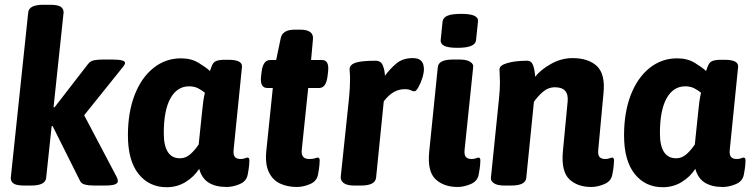

<svg xmlns="http://www.w3.org/2000/svg" viewBox="-20 -774 3151 803"><path d="M82 2Q50 2 37.5 -6Q25 -14 25 -30L98 -722Q101 -754 161 -754H189Q221 -754 233.5 -746Q246 -738 246 -722L204 -326L208 -325L348 -506Q358 -519 373.5 -522Q389 -525 411 -525H448Q503 -525 503 -511Q503 -504 491 -490L332 -292L468 -34Q473 -24 473 -16Q473 -8 461 -3Q449 2 415 2H373Q351 2 335.5 -2Q320 -6 315 -17L200 -247L196 -246L173 -30Q170 2 110 2Z M677 9Q604 9 559.5 -46.5Q515 -102 515 -208Q515 -304 543 -376.5Q571 -449 621.5 -489.5Q672 -530 737 -530Q780 -530 811 -511Q842 -492 858 -477Q864 -495 869 -505Q874 -515 886 -519.5Q898 -524 923 -524H935Q995 -524 992 -494L957 -147Q955 -126 962.5 -117.5Q970 -109 986 -109Q997 -109 1004.5 -112Q1012 -115 1015 -115Q1023 -115 1023 -103Q1023 -99 1022 -84.5Q1021 -70 1016 -44Q1011 -16 982.5 -4Q954 8 928 8Q882 8 853 -10Q824 -28 813 -68Q792 -35 756.5 -13Q721 9 677 9ZM733 -112Q757 -112 776.5 -129.5Q796 -147 811 -170L825 -305Q828 -336 830.5 -353Q833 -370 837 -386Q824 -397 808 -405Q792 -413 771 -413Q721 -413 693 -363Q665 -313 665 -217Q665 -112 733 -112Z M1222 8Q1182 8 1151 -6.5Q1120 -21 1104 -55Q1088 -89 1094 -145L1121 -406H1098Q1066 -406 1072 -456L1074 -473Q1080 -523 1110 -523H1135L1154 -614Q1161 -650 1213 -650H1235Q1292 -650 1289 -611L1281 -523H1327Q1358 -523 1352 -473L1350 -456Q1344 -406 1315 -406H1269L1242 -147Q1238 -109 1273 -109Q1289 -109 1297.5 -112Q1306 -115 1309 -115Q1317 -115 1317 -103Q1317 -99 1316 -84.5Q1315 -70 1310 -44Q1305 -16 1276.5 -4Q1248 8 1222 8Z M1462 2Q1432 2 1418 -8Q1404 -18 1405 -34L1439 -357Q1442 -387 1443 -408Q1444 -429 1444 -442Q1444 -460 1443 -469.5Q1442 -479 1442 -486Q1444 -505 1469.5 -512.5Q1495 -520 1551 -520Q1573 -520 1581 -500.5Q1589 -481 1590 -457Q1609 -484 1636.5 -507.5Q1664 -531 1706 -531Q1728 -531 1738 -522.5Q1748 -514 1750.5 -503.5Q1753 -493 1753 -485Q1753 -469 1746 -447Q1739 -425 1729.5 -408.5Q1720 -392 1713 -392Q1706 -392 1698 -396.5Q1690 -401 1672 -401Q1623 -401 1585 -350L1553 -32Q1550 2 1490 2Z M1894 -574Q1855 -574 1838.5 -582Q1822 -590 1823 -606L1831 -684Q1833 -700 1851 -708Q1869 -716 1909 -716Q1947 -716 1964 -708Q1981 -700 1979 -684L1971 -606Q1968 -574 1894 -574ZM1894 8Q1836 8 1801.5 -24.5Q1767 -57 1775 -139L1811 -493Q1814 -525 1874 -525H1902Q1932 -525 1946.5 -515.5Q1961 -506 1959 -494L1923 -147Q1921 -126 1928.5 -117.5Q1936 -109 1952 -109Q1963 -109 1970.5 -112Q1978 -115 1981 -115Q1989 -115 1989 -103Q1989 -99 1988 -84.5Q1987 -70 1982 -44Q1977 -16 1948.5 -4Q1920 8 1894 8Z M2453 8Q2395 8 2361 -24.5Q2327 -57 2334 -139L2354 -349Q2360 -409 2301 -409Q2272 -409 2249.5 -389Q2227 -369 2213 -348L2181 -30Q2178 2 2118 2H2090Q2060 2 2046 -7.5Q2032 -17 2033 -29L2067 -362Q2069 -379 2070 -398.5Q2071 -418 2071 -428Q2071 -446 2070 -459.5Q2069 -473 2069 -484Q2069 -501 2102.5 -510.5Q2136 -520 2185 -520Q2203 -520 2210 -499.5Q2217 -479 2218 -453Q2242 -483 2285 -507Q2328 -531 2374 -531Q2441 -531 2476.5 -497.5Q2512 -464 2504 -384L2482 -147Q2480 -126 2487.5 -117.5Q2495 -109 2511 -109Q2522 -109 2529.5 -112Q2537 -115 2540 -115Q2548 -115 2548 -103Q2548 -99 2547 -84.5Q2546 -70 2541 -44Q2536 -16 2507.5 -4Q2479 8 2453 8Z M2752 9Q2679 9 2634.5 -46.5Q2590 -102 2590 -208Q2590 -304 2618 -376.5Q2646 -449 2696.5 -489.5Q2747 -530 2812 -530Q2855 -530 2886 -511Q2917 -492 2933 -477Q2939 -495 2944 -505Q2949 -515 2961 -519.5Q2973 -524 2998 -524H3010Q3070 -524 3067 -494L3032 -147Q3030 -126 3037.5 -117.5Q3045 -109 3061 -109Q3072 -109 3079.5 -112Q3087 -115 3090 -115Q3098 -115 3098 -103Q3098 -99 3097 -84.5Q3096 -70 3091 -44Q3086 -16 3057.5 -4Q3029 8 3003 8Q2957 8 2928 -10Q2899 -28 2888 -68Q2867 -35 2831.5 -13Q2796 9 2752 9ZM2808 -112Q2832 -112 2851.5 -129.5Q2871 -147 2886 -170L2900 -305Q2903 -336 2905.5 -353Q2908 -370 2912 -386Q2899 -397 2883 -405Q2867 -413 2846 -413Q2796 -413 2768 -363Q2740 -313 2740 -217Q2740 -112 2808 -112Z"/></svg>

Font: Asap
Style: Bold Italic
Weight: 700
Italic angle: -6°
Designer: Pablo Cosgaya
Foundry: Omnibus-Type
Version: Version 3.001; ttfautohint (v1.8.3)